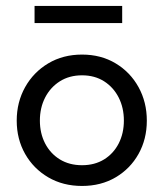

<svg xmlns="http://www.w3.org/2000/svg" viewBox="-20 -603 536 635"><path d="M251.3 12Q188.4 12 139.6 -16.5Q90.9 -45 63.1 -93.9Q35.3 -142.9 35.3 -204Q35.3 -265.1 63.1 -314.8Q90.9 -364.4 139.6 -393.4Q188.4 -422.5 251.3 -422.5Q314.1 -422.5 362.5 -393.4Q410.8 -364.4 438.2 -314.8Q465.6 -265.1 465.6 -204Q465.6 -142.9 438.2 -93.9Q410.8 -45 362.5 -16.5Q314.1 12 251.3 12ZM251.3 -56.6Q293.1 -56.6 324.3 -75.8Q355.4 -95.1 372.6 -128.6Q389.7 -162.1 389.7 -204.3Q389.7 -246.4 372.6 -280.3Q355.4 -314.2 324.3 -334.1Q293.1 -353.9 251.3 -353.9Q209.4 -353.9 178 -334.1Q146.6 -314.2 129.2 -280.3Q111.9 -246.4 111.9 -204.3Q111.9 -162.1 129.2 -128.6Q146.6 -95.1 178 -75.8Q209.4 -56.6 251.3 -56.6ZM94.3 -526.7V-583.4H384.1V-526.7Z"/></svg>

Font: League Spartan Extralight
Style: Regular
Weight: 200
Foundry: The League of Moveable Type
Version: Version 2.300; ttfautohint (v1.8.3)